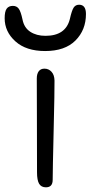

<svg xmlns="http://www.w3.org/2000/svg" viewBox="-58 -780 387 820"><path d="M134.8 -562Q53.7 -562 7.8 -603.3Q-38.1 -644.5 -38.1 -702.1Q-38.1 -731 -29.5 -742.9Q-21 -754.9 -2.9 -754.9Q13.2 -754.9 22 -742.9Q30.8 -731 38.1 -696.8Q44.9 -661.6 71.3 -644.3Q97.7 -627 136.2 -627Q222.2 -627 240.2 -698.2Q248.5 -735.4 256.6 -747.6Q264.6 -759.8 279.8 -759.8Q309.1 -759.8 309.1 -720.2Q309.1 -651.9 264.2 -606.9Q219.2 -562 134.8 -562ZM138.2 20Q118.2 20 109.1 4.9Q100.1 -10.3 100.1 -43.9Q100.1 -168.9 99.6 -285.9Q99.1 -402.8 99.1 -444.8Q99.1 -464.4 107.4 -475.6Q115.7 -486.8 131.8 -486.8Q149.9 -486.8 162.1 -473.4Q174.3 -460 174.8 -436Q175.3 -394.5 171.1 -221.9Q167 -49.3 167 -12.2Q167 20 138.2 20Z"/></svg>

Font: Shantell Sans Bouncy
Style: Regular
Weight: 300
Designer: Stephen Nixon, Anya Danilova, Shantell Martin
Foundry: Arrow Type
Version: Version 1.006;[9816181b4]